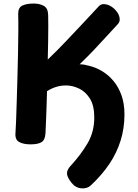

<svg xmlns="http://www.w3.org/2000/svg" viewBox="-20 -797 777 1084"><path d="M493.1 249.3Q472.6 268.9 439.4 266.2Q406.2 263.6 383.1 234.1Q358.2 202.1 358.2 181.8Q358.1 161.6 377.9 140.2Q436.9 76.1 474.6 11.7Q512.3 -52.7 512.3 -133.9Q512.3 -201 487.6 -240.4Q462.9 -279.9 425.9 -297.2Q388.9 -314.6 352.8 -314.6Q322.3 -314.6 295.3 -305.8Q268.3 -297 245.4 -282Q244.4 -238.6 242.9 -196.5Q241.4 -154.4 239.9 -115.8Q238.4 -77.2 236.7 -43.2Q234.1 -5.8 213.7 6.1Q193.2 18 152.3 18Q112.4 18 88.2 4.7Q63.9 -8.6 67.4 -46.8Q68.7 -63.1 70.6 -108.8Q72.4 -154.6 74.3 -219.3Q76.2 -284.1 78.4 -356.8Q80.6 -429.4 81.8 -499.3Q83.1 -569.2 83.5 -626.3Q83.9 -683.4 82.7 -716Q81.7 -754 106.1 -765.5Q130.4 -777 170.3 -777Q204.3 -777 227.6 -763.7Q250.9 -750.4 251.9 -712.4Q252.9 -688.2 252.6 -649.3Q252.3 -610.3 251.8 -562.2Q251.3 -514 249.6 -460.7Q299.1 -508.2 347.9 -559.3Q396.7 -610.4 444.8 -661.9Q492.9 -713.3 538 -761.8Q550 -773.8 564.1 -773.8Q586.2 -773.8 606.9 -761.1Q627.7 -748.3 641.8 -728Q655.9 -707.7 655.9 -686.3Q655.9 -671.8 643.4 -658.9Q603.3 -616 569.9 -579.1Q536.4 -542.2 503.1 -507.4Q469.7 -472.6 429.7 -434.2Q444 -433.9 457.9 -431.4Q471.9 -428.9 485 -425Q523.2 -415.7 558.9 -393.8Q594.6 -371.9 622.3 -337.9Q650.1 -304 666.4 -257.4Q682.7 -210.8 682.7 -151.2Q682.7 -72.9 660.9 -3.2Q639.2 66.6 597.2 129Q555.1 191.4 493.1 249.3Z"/></svg>

Font: Playpen Sans
Style: Regular
Weight: 400
Designer: Laura Meseguer, Veronika Burian, José Scaglione, Kostas Bartsokas, Vera Evstafieva, Tom Grace, Yorlmar Campos
Foundry: TypeTogether
Version: Version 2.000